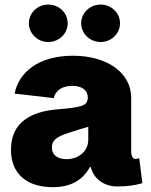

<svg xmlns="http://www.w3.org/2000/svg" viewBox="-20 -791 646 821"><path d="M205.6 9.3C278.8 9.3 332.5 -17.6 364.3 -76.7H368.2C382.3 -18.6 435.1 6.3 478.5 6.3C524.4 6.3 555.7 2 588.9 -7.8L575.2 -115.2C569.8 -112.3 565.4 -111.3 558.6 -111.3C544.4 -111.3 541 -132.8 541 -141.1V-372.6C541 -480 438.5 -552.7 291.5 -552.7C145 -552.7 60.5 -482.4 42.5 -390.6L210 -371.6C217.3 -405.3 247.6 -423.8 289.1 -423.8C330.1 -423.8 355.5 -405.3 355.5 -373.5C355.5 -345.7 335 -339.8 321.8 -336.4C300.8 -330.6 271 -327.1 228.5 -323.7C116.7 -314.9 26.9 -271 26.9 -150.9C26.9 -42.5 100.6 9.3 205.6 9.3ZM264.2 -110.4C227.5 -110.4 201.7 -127.4 201.7 -161.1C201.7 -192.4 225.6 -207.5 272.9 -222.7C307.6 -233.9 333.5 -242.2 357.4 -249V-193.8C357.4 -142.1 314 -110.4 264.2 -110.4ZM410.2 -611.3C456.1 -611.3 493.2 -647.5 493.2 -691.4C493.2 -735.8 456.1 -771.5 410.2 -771.5C364.3 -771.5 327.1 -735.8 327.1 -691.4C327.1 -647.5 364.3 -611.3 410.2 -611.3ZM186.5 -611.3C232.4 -611.3 269.5 -647.5 269.5 -691.4C269.5 -735.8 232.4 -771.5 186.5 -771.5C140.6 -771.5 103.5 -735.8 103.5 -691.4C103.5 -647.5 140.6 -611.3 186.5 -611.3Z"/></svg>

Font: Raveo ExtraBold
Style: Regular
Weight: 800
Designer: Jakub Foglar, Rasmus Andersson (Inter)
Foundry: Jakubfoglar.com
Version: Version 1.100;Glyphs 3.2.3 (3260)